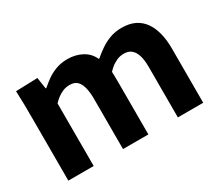

<svg xmlns="http://www.w3.org/2000/svg" viewBox="-100 -747 1098 964"><g transform="rotate(-30 449.0 -265.5)"><path d="M58 -358Q58 -403 57.5 -441Q57 -479 55 -520L181 -524L191 -458H195Q213 -474 236.5 -491Q260 -508 290.5 -519.5Q321 -531 358 -531Q405 -531 442 -511Q479 -491 496 -453H499Q521 -472 547 -490Q573 -508 604 -519.5Q635 -531 672 -531Q717 -531 748.5 -515.5Q780 -500 800 -471.5Q820 -443 830 -403.5Q840 -364 840 -317V0H693V-294Q693 -332 685 -358.5Q677 -385 660.5 -399Q644 -413 617 -413Q594 -413 574 -403.5Q554 -394 538.5 -380.5Q523 -367 512 -353L520 -391Q521 -363 521.5 -343Q522 -323 522 -295V0H375V-292Q375 -325 369 -352.5Q363 -380 348 -396.5Q333 -413 303 -413Q281 -413 262.5 -405Q244 -397 229.5 -385.5Q215 -374 205 -363V0H58Z"/></g></svg>

Font: Murecho Thin SemiBold
Style: Regular
Weight: 600
Version: Version 1.010